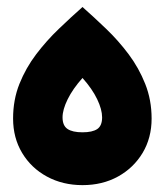

<svg xmlns="http://www.w3.org/2000/svg" viewBox="-20 -539 479 559"><path d="M220.2 -153.8Q190.9 -153.8 176.5 -163.6Q162.1 -173.3 162.1 -197.3Q162.1 -219.7 177 -250Q191.9 -280.3 220.2 -312Q248.5 -280.3 262.9 -250.2Q277.3 -220.2 277.3 -197.3Q277.3 -172.9 263.2 -163.3Q249 -153.8 220.2 -153.8ZM220.2 0Q278.3 0 323.7 -25.1Q369.1 -50.3 395.3 -94Q421.4 -137.7 421.4 -193.8Q421.4 -248 402.8 -294.7Q384.3 -341.3 354.5 -381.1Q324.7 -420.9 289.3 -454.8Q253.9 -488.8 220.2 -518.6Q186.5 -488.8 151.1 -454.8Q115.7 -420.9 85.4 -381.1Q55.2 -341.3 36.6 -294.9Q18.1 -248.5 18.1 -193.8Q18.1 -137.7 44.4 -93.8Q70.8 -49.8 116.7 -24.9Q162.6 0 220.2 0Z"/></svg>

Font: Estedad-VF-FD Black
Style: Regular
Weight: 900
Designer: Amin Abedi
Version: Version 4.000